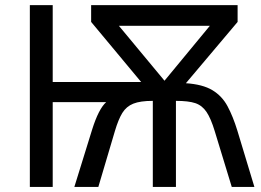

<svg xmlns="http://www.w3.org/2000/svg" viewBox="-20 -734 1024 754"><path d="M913.1 -713.9V-647.9L710 -407.2Q775.9 -402.8 814 -379.9Q852.1 -356.9 873.5 -316.9Q895 -276.9 912.1 -221.2L979 0H890.1L823.2 -219.2Q808.1 -269 791 -294.4Q773.9 -319.8 747.1 -328.9Q720.2 -337.9 670.9 -337.9V0H580.1V-337.9Q530.8 -337.9 503.4 -326.9Q476.1 -315.9 460.4 -290.5Q444.8 -265.1 431.2 -219.2L366.2 0H272L341.8 -225.1Q367.2 -306.2 397 -333H187V0H97.2V-713.9H187V-412.1H534.2L337.9 -647.9V-713.9ZM804.2 -632.8H446.8L626 -417Z"/></svg>

Font: Kurinto Seri
Style: Regular
Weight: 400
Designer: Kurinto was developed by Clint Goss from a range of fonts that are compatible with the SIL Open Font License Version 1.1
Foundry: Clinton F. Goss
Version: Version 2.196; July 25, 2020